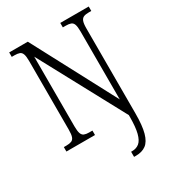

<svg xmlns="http://www.w3.org/2000/svg" viewBox="-223 -836 1082 1198"><g transform="rotate(-30 317.5 -237.0)"><path d="M384 240V203H392Q422 203 443 186Q464 169 475 126.5Q486 84 486 10V-2L157 -613V-111Q157 -77 163 -60Q169 -43 182.5 -37.5Q196 -32 217 -32H241V0H35V-32H54Q76 -32 90 -37.5Q104 -43 110 -60Q116 -77 116 -111V-605Q116 -639 110 -655.5Q104 -672 90.5 -677Q77 -682 55 -682H35V-714H169L486 -115V-605Q486 -639 480 -655.5Q474 -672 460 -677Q446 -682 425 -682H403V-714H608V-682H589Q567 -682 553.5 -676.5Q540 -671 533.5 -654.5Q527 -638 527 -603V9Q527 97 513 147.5Q499 198 470.5 219Q442 240 398 240Z"/></g></svg>

Font: Noto Serif Khmer Condensed Light
Style: Regular
Weight: 300
Width: 3
Designer: Danh Hong and the Monotype Design Team
Foundry: Monotype Imaging Inc.
Version: Version 2.004